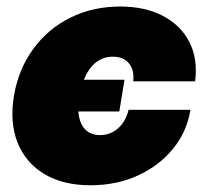

<svg xmlns="http://www.w3.org/2000/svg" viewBox="-20 -547 622 579"><path d="M252.9 11.7Q170.4 11.7 114 -22Q57.6 -55.7 33.2 -116.5Q8.8 -177.2 22 -257.8Q35.6 -338.4 80.1 -399.2Q124.5 -460 192.1 -493.7Q259.8 -527.3 342.3 -527.3Q418 -527.3 471.9 -498.8Q525.9 -470.2 551.5 -419.4Q577.1 -368.7 568.4 -301.8H381.8Q385.3 -336.4 368.7 -356.2Q352.1 -376 320.8 -376Q261.2 -376 232.9 -306.6H355.5L339.8 -210.9H216.3Q218.8 -176.8 235.6 -158.2Q252.4 -139.6 281.7 -139.6Q313 -139.6 336.2 -160.2Q359.4 -180.7 367.7 -215.8H554.2Q543.5 -148.9 501.2 -97.7Q459 -46.4 394.8 -17.3Q330.6 11.7 252.9 11.7Z"/></svg>

Font: Inter Display Black
Style: Italic
Weight: 900
Italic angle: -9.39999°
Designer: Rasmus Andersson
Foundry: rsms
Version: Version 4.000;git-a52131595